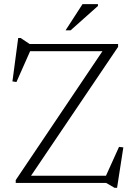

<svg xmlns="http://www.w3.org/2000/svg" viewBox="-20 -890 653 934"><path d="M554.5 -676V-662L122.5 -22.5L115 -35H495.5L559 -175.5L580 -173L549.5 23.5H537L496.5 0H56.5V-14L486.5 -653L501 -641H126.5L60 -491L40.5 -494L68.5 -705H80.5L124 -676ZM299 -742.5 381.5 -870H456.5V-861L323.5 -742.5Z"/></svg>

Font: Newsreader 16pt 16pt Light
Style: Regular
Weight: 300
Version: Version 1.003